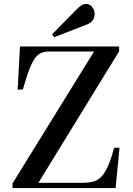

<svg xmlns="http://www.w3.org/2000/svg" viewBox="-20 -960 680 980"><path d="M44 0V-24L460 -697H230Q206 -697 188.5 -689Q171 -681 156.5 -660Q142 -639 128 -601.5Q114 -564 97 -504L70 -502L82 -723H588V-698L176 -27H403Q435 -27 458.5 -34Q482 -41 499.5 -60.5Q517 -80 532.5 -115.5Q548 -151 563 -206H590L570 0ZM256 -770 246 -785 375 -916Q389 -929 398.5 -934.5Q408 -940 418 -940Q439 -940 451 -924Q463 -908 463 -889Q463 -870 453 -856Q443 -842 419 -833Z"/></svg>

Font: Literata 60pt Medium
Style: Regular
Weight: 500
Designer: Latin by Veronika Burian and Jose Scaglione. Greek by Irene Vlachou. Cyrillic by Vera Evstafieva.
Foundry: TypeTogether
Version: Version 3.103;gftools[0.9.29]